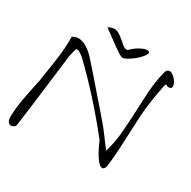

<svg xmlns="http://www.w3.org/2000/svg" viewBox="-186 -1033 1202 1211"><g transform="rotate(30 415.5 -427.0)"><path d="M23.4 -14.6Q16.6 -23.4 16.6 -49.8Q16.6 -76.2 20.5 -110.8Q24.4 -145.5 31.2 -183.1Q38.1 -220.7 44.4 -252.4Q50.8 -284.2 55.7 -306.2Q60.5 -328.1 61.5 -331.1Q75.2 -421.9 87.4 -503.9Q99.6 -585.9 99.6 -676.8Q130.9 -695.3 160.6 -688Q190.4 -680.7 217.3 -661.1Q244.1 -641.6 267.1 -615.2Q290 -588.9 307.6 -569.3Q317.4 -558.6 336.9 -536.1Q356.4 -513.7 380.9 -485.4Q405.3 -457 432.1 -426.3Q459 -395.5 483.4 -367.7Q507.8 -339.8 526.4 -317.4Q544.9 -294.9 553.7 -285.2Q559.6 -278.3 572.8 -260.7Q585.9 -243.2 600.6 -223.6Q615.2 -204.1 628.4 -186.5Q641.6 -168.9 646.5 -162.1Q668 -232.4 674.8 -309.1Q681.6 -385.7 684.6 -463.4Q687.5 -541 692.4 -618.2Q697.3 -695.3 715.8 -768.6Q720.7 -790 731.9 -795.4Q743.2 -800.8 755.9 -795.4Q768.6 -790 781.2 -777.3Q793.9 -764.6 801.3 -750.5Q808.6 -736.3 809.1 -724.1Q809.6 -711.9 799.8 -708Q795.9 -706.1 784.2 -706.1Q772.5 -706.1 769.5 -714.8L761.7 -708Q760.7 -707 757.8 -693.4Q754.9 -679.7 751.5 -661.6Q748 -643.6 744.6 -624Q741.2 -604.5 739.3 -591.8Q728.5 -528.3 724.6 -463.9Q720.7 -399.4 718.3 -335Q715.8 -270.5 712.4 -206.1Q709 -141.6 700.2 -77.1Q691.4 -54.7 679.2 -55.2Q667 -55.7 653.8 -68.4Q640.6 -81.1 627 -102.5Q613.3 -124 602.5 -145Q591.8 -166 585 -182.1Q578.1 -198.2 577.1 -200.2Q491.2 -308.6 403.3 -406.2Q315.4 -503.9 215.8 -599.6Q205.1 -607.4 190.4 -617.2Q175.8 -627 162.1 -623Q161.1 -620.1 158.7 -611.3Q156.2 -602.5 153.8 -592.8Q151.4 -583 149.4 -574.2Q147.5 -565.4 146.5 -561.5Q128.9 -423.8 112.8 -288.6Q96.7 -153.3 77.1 -14.6Q61.5 0 48.8 1Q36.1 2 23.4 -14.6ZM288.1 -851.6Q315.4 -859.4 336.9 -847.7Q358.4 -835.9 376.5 -819.8Q394.5 -803.7 411.1 -790Q427.7 -776.4 446.3 -780.3Q451.2 -786.1 464.4 -797.4Q477.5 -808.6 494.6 -819.3Q511.7 -830.1 529.8 -836.9Q547.9 -843.8 562.5 -840.8Q578.1 -836.9 568.8 -819.8Q559.6 -802.7 539.1 -782.2Q518.6 -761.7 492.2 -744.1Q465.8 -726.6 448.2 -721.7H438.5Q424.8 -725.6 416 -732.4Q407.2 -739.3 398.4 -744.1Q394.5 -746.1 382.8 -754.4Q371.1 -762.7 356.4 -773.4Q341.8 -784.2 325.2 -796.4Q308.6 -808.6 294.9 -818.4Q281.2 -828.1 272.9 -835Q264.6 -841.8 264.6 -841.8Q267.6 -843.8 276.9 -847.2Q286.1 -850.6 288.1 -851.6Z"/></g></svg>

Font: Give You Glory
Style: Regular
Weight: 400
Designer: Kimberly Geswein
Foundry: Kimberly Geswein
Version: Version 1.002